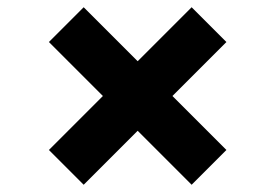

<svg xmlns="http://www.w3.org/2000/svg" viewBox="-20 -626 760 530"><path d="M211 -116 115 -212 264 -361 115 -510 211 -606 360 -457 509 -606 605 -510 456 -361 605 -212 509 -116 360 -265Z"/></svg>

Font: Mona Sans Expanded
Style: Bold
Weight: 700
Width: 7
Designer: Deni Anggara
Foundry: GitHub
Version: Version 2.000